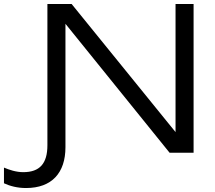

<svg xmlns="http://www.w3.org/2000/svg" viewBox="-148 -770 1086 968"><path d="M91 -38C91 55 52 98 -31 98C-67 98 -102 86 -128 75V154C-98 168 -60 178 -17 178C114 178 182 101 182 -28V-650L707 0H828V-750H737V-104L213 -750H91Z"/></svg>

Font: Bounded Light
Style: Regular
Weight: 300
Designer: Vlad Churkin
Version: Version 3.0